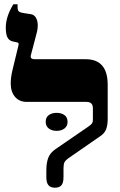

<svg xmlns="http://www.w3.org/2000/svg" viewBox="-20 -868 559 895"><path d="M196 -42V-73Q196 -109 205 -132.5Q214 -156 239 -173L392 -278Q405 -287 409 -293Q413 -299 413 -309V-364Q413 -393 383 -393H105Q70 -393 50 -416.5Q30 -440 30 -479Q30 -507 38 -540.5Q46 -574 65 -652L67 -662Q67 -669 61 -670L39 -675Q22 -679 14.5 -694Q7 -709 7 -740Q7 -790 42 -848H62V-835Q62 -821 67 -815.5Q72 -810 91 -807L123 -802Q139 -800 147.5 -785.5Q156 -771 156 -749Q156 -733 152 -718L124 -611Q123 -609 123 -605Q123 -592 141 -592H379Q482 -592 482 -473V-314Q482 -284 474.5 -265Q467 -246 447 -233L304 -134Q285 -121 280.5 -111.5Q276 -102 276 -82V-42Q276 -15 266 -4Q256 7 236 7Q216 7 206 -4.5Q196 -16 196 -42ZM244 -342Q266 -342 280.5 -331.5Q295 -321 295 -300Q295 -280 280.5 -269Q266 -258 244 -258Q222 -258 207.5 -269Q193 -280 193 -300Q193 -321 207.5 -331.5Q222 -342 244 -342Z"/></svg>

Font: Noto Serif Hebrew Black
Style: Regular
Weight: 900
Designer: Monotype Design Team
Foundry: Monotype Imaging Inc.
Version: Version 1.000